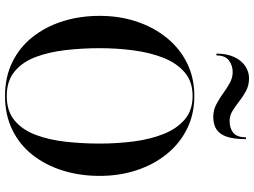

<svg xmlns="http://www.w3.org/2000/svg" viewBox="-146 -876 1032 781"><g transform="rotate(90 370.5 -486.0)"><path d="M371 10Q294 10 233.5 -19.5Q173 -49 131 -102Q89 -155 67 -224.8Q45 -294.5 45 -375Q45 -455.5 68.2 -525.2Q91.5 -595 134.5 -648Q177.5 -701 237.5 -730.5Q297.5 -760 371 -760Q444.5 -760 504.2 -730.5Q564 -701 607 -648Q650 -595 673 -525.2Q696 -455.5 696 -375Q696 -294.5 674.2 -224.8Q652.5 -155 610.8 -102Q569 -49 508.5 -19.5Q448 10 371 10ZM371 3Q432.5 3 470.8 -29Q509 -61 529.2 -115Q549.5 -169 557 -236.8Q564.5 -304.5 564.5 -375Q564.5 -446 555.8 -513.5Q547 -581 525.5 -635Q504 -689 466.5 -721Q429 -753 371 -753Q313 -753 275.2 -721Q237.5 -689 216 -635Q194.5 -581 185.5 -513.5Q176.5 -446 176.5 -375Q176.5 -304.5 184.2 -236.8Q192 -169 212.2 -115Q232.5 -61 271 -29Q309.5 3 371 3ZM456 -837Q429 -837 405.8 -849Q382.5 -861 361.2 -876.5Q340 -892 318.5 -904Q297 -916 273 -916Q247.5 -916 226.8 -901Q206 -886 206 -850H198.5Q198.5 -892.5 212.5 -922.2Q226.5 -952 249.5 -967.2Q272.5 -982.5 299 -982.5Q327.5 -982.5 350 -970.5Q372.5 -958.5 392.2 -943Q412 -927.5 431.2 -915.5Q450.5 -903.5 472 -903.5Q503 -903.5 521 -918.8Q539 -934 539 -970H546.5Q546.5 -922.5 537 -893.2Q527.5 -864 507.5 -850.5Q487.5 -837 456 -837Z"/></g></svg>

Font: BodoniModa_28ptMedium
Style: Regular
Weight: 500
Designer: Owen Earl
Foundry: indestructible type
Version: Version 2.004